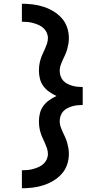

<svg xmlns="http://www.w3.org/2000/svg" viewBox="-20 -853 540 1026"><path d="M97 153V57Q113 57 128 55.5Q143 54 157.5 50Q172 46 186.5 39.5Q201 33 212 23Q223 13 229.5 -1Q236 -15 236 -30Q236 -46 231 -60.5Q226 -75 220 -88.5Q214 -102 207.5 -116Q201 -130 196.5 -145Q192 -160 190 -175Q188 -190 188 -205Q188 -227 193.5 -248.5Q199 -270 212 -287.5Q225 -305 243.5 -318Q262 -331 282 -340Q262 -349 243.5 -362Q225 -375 212 -392.5Q199 -410 193.5 -431.5Q188 -453 188 -475Q188 -490 190 -505Q192 -520 196.5 -535Q201 -550 207.5 -564Q214 -578 220 -591.5Q226 -605 231 -619.5Q236 -634 236 -650Q236 -665 229.5 -679Q223 -693 212 -703Q201 -713 186.5 -719.5Q172 -726 157.5 -730Q143 -734 128 -735.5Q113 -737 97 -737V-833Q126 -833 155 -829.5Q184 -826 212 -817Q240 -808 265 -793Q290 -778 309.5 -756.5Q329 -735 338.5 -707Q348 -679 348 -650Q348 -634 345.5 -619Q343 -604 339 -589.5Q335 -575 328.5 -561Q322 -547 315.5 -533Q309 -519 304 -504.5Q299 -490 299 -475Q299 -461 303.5 -447Q308 -433 317.5 -422.5Q327 -412 339.5 -405.5Q352 -399 365.5 -395Q379 -391 393.5 -389.5Q408 -388 422 -388V-292Q408 -292 393.5 -290.5Q379 -289 365.5 -285Q352 -281 339.5 -274.5Q327 -268 317.5 -257.5Q308 -247 303.5 -233Q299 -219 299 -205Q299 -190 304 -175.5Q309 -161 315.5 -147Q322 -133 328.5 -119Q335 -105 339 -90.5Q343 -76 345.5 -61Q348 -46 348 -30Q348 -1 338.5 27Q329 55 309.5 76.5Q290 98 265 113Q240 128 212 137Q184 146 155 149.5Q126 153 97 153Z"/></svg>

Font: Iosevka Term
Style: Bold
Weight: 700
Monospace: yes
Designer: Belleve Invis
Foundry: Belleve Invis
Version: Version 30.0.1